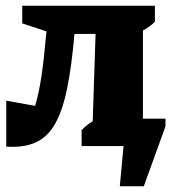

<svg xmlns="http://www.w3.org/2000/svg" viewBox="-20 -512 601 673"><path d="M2 2V-159L103 -141Q116 -183 125 -243Q134 -303 140 -373L143 -402L58 -430V-492H523V-436Q508 -420 481 -405V-96H560V-69L484 141H400L413 0H266V-56Q275 -65 284 -72.5Q293 -80 305 -87L315 -393H241Q231 -278 215 -200.5Q199 -123 172.5 -77Q146 -31 104.5 -12.5Q63 6 2 2Z"/></svg>

Font: Piazzolla ExtraBold
Style: Regular
Weight: 800
Designer: Juan Pablo del Peral
Foundry: Huerta Tipografica
Version: Version 1.330